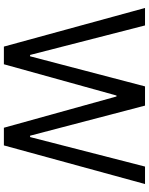

<svg xmlns="http://www.w3.org/2000/svg" viewBox="91 -858 767 989"><g transform="rotate(90 474.5 -363.5)"><path d="M111 -727 263 -135H270L425 -727H524L679 -135H686L838 -727H928L729 0H638L477 -580H472L311 0H220L21 -727Z"/></g></svg>

Font: Sinter
Style: Regular
Weight: 400
Foundry: Adobe & rsms
Version: Version 1.000